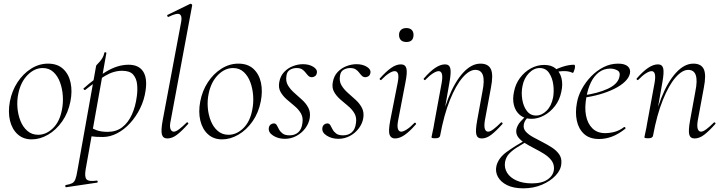

<svg xmlns="http://www.w3.org/2000/svg" viewBox="-20 -746 3935 1047"><path d="M153 14Q107 14 76.5 -13.5Q46 -41 34.5 -88Q23 -135 34 -193Q45 -251 75.5 -297.5Q106 -344 149.5 -371.5Q193 -399 242 -399Q293 -399 324 -370.5Q355 -342 365 -295Q375 -248 364 -193Q352 -131 319 -84Q286 -37 242 -11.5Q198 14 153 14ZM188 -11Q232 -11 269 -47Q306 -83 318 -149Q325 -184 322.5 -223Q320 -262 307.5 -296.5Q295 -331 271.5 -353Q248 -375 213 -375Q168 -375 130.5 -337Q93 -299 80 -236Q72 -199 75 -160Q78 -121 91.5 -87Q105 -53 129.5 -32Q154 -11 188 -11Z M341 275Q337 276 336 270Q335 264 339 263Q362 259 373.5 253Q385 247 391 231.5Q397 216 402 185L504 -386Q504 -389 510 -395Q516 -401 524 -410Q532 -419 539 -431Q546 -443 549 -458Q550 -462 555.5 -461Q561 -460 560 -456L447 178Q440 219 452 232Q464 245 507 239Q511 237 512.5 243Q514 249 509 250ZM541 1Q501 1 484 -2Q467 -5 453 -8L463 -58Q482 -45 506.5 -36Q531 -27 567 -27Q614 -27 646.5 -52Q679 -77 699 -121Q719 -165 726 -220Q731 -255 727.5 -287Q724 -319 706 -339.5Q688 -360 646 -360Q599 -360 552.5 -332Q506 -304 444 -255Q441 -254 437 -258.5Q433 -263 436 -264Q495 -317 558 -355Q621 -393 681 -393Q736 -393 760 -357Q784 -321 774 -253Q767 -202 744.5 -156Q722 -110 689.5 -74.5Q657 -39 618.5 -19Q580 1 541 1Z M893 9Q869 9 863 -12.5Q857 -34 867 -89L968 -627Q974 -659 960 -668Q946 -677 899 -654Q895 -652 892.5 -658Q890 -664 894 -665L1017 -725Q1021 -727 1025 -723Q1029 -719 1028 -717L911 -89Q904 -58 909.5 -43Q915 -28 928 -28Q939 -28 957 -41.5Q975 -55 997 -77Q1001 -81 1005 -77Q1009 -73 1005 -69Q972 -32 945.5 -11.5Q919 9 893 9Z M1191 14Q1145 14 1114.5 -13.5Q1084 -41 1072.5 -88Q1061 -135 1072 -193Q1083 -251 1113.5 -297.5Q1144 -344 1187.5 -371.5Q1231 -399 1280 -399Q1331 -399 1362 -370.5Q1393 -342 1403 -295Q1413 -248 1402 -193Q1390 -131 1357 -84Q1324 -37 1280 -11.5Q1236 14 1191 14ZM1226 -11Q1270 -11 1307 -47Q1344 -83 1356 -149Q1363 -184 1360.5 -223Q1358 -262 1345.5 -296.5Q1333 -331 1309.5 -353Q1286 -375 1251 -375Q1206 -375 1168.5 -337Q1131 -299 1118 -236Q1110 -199 1113 -160Q1116 -121 1129.5 -87Q1143 -53 1167.5 -32Q1192 -11 1226 -11Z M1533 11Q1497 11 1469.5 -6.5Q1442 -24 1446 -49Q1448 -61 1456 -67Q1464 -73 1473 -73Q1484 -73 1489.5 -63Q1495 -53 1501.5 -40.5Q1508 -28 1521 -18Q1534 -8 1559 -8Q1588 -8 1606.5 -24.5Q1625 -41 1629 -74Q1634 -105 1621 -127.5Q1608 -150 1586 -168Q1564 -186 1543 -204.5Q1522 -223 1509.5 -245.5Q1497 -268 1503 -299Q1509 -332 1529.5 -353.5Q1550 -375 1577.5 -385.5Q1605 -396 1632 -396Q1665 -396 1688 -382Q1711 -368 1708 -349Q1706 -336 1697.5 -330.5Q1689 -325 1681 -325Q1669 -325 1661.5 -332.5Q1654 -340 1646.5 -350Q1639 -360 1628 -367.5Q1617 -375 1597 -375Q1578 -375 1561.5 -365.5Q1545 -356 1542 -333Q1537 -303 1550 -281Q1563 -259 1584.5 -240Q1606 -221 1627.5 -201.5Q1649 -182 1661.5 -158Q1674 -134 1669 -102Q1664 -72 1644.5 -46Q1625 -20 1596 -4.5Q1567 11 1533 11Z M1825 11Q1789 11 1761.5 -6.5Q1734 -24 1738 -49Q1740 -61 1748 -67Q1756 -73 1765 -73Q1776 -73 1781.5 -63Q1787 -53 1793.5 -40.5Q1800 -28 1813 -18Q1826 -8 1851 -8Q1880 -8 1898.5 -24.5Q1917 -41 1921 -74Q1926 -105 1913 -127.5Q1900 -150 1878 -168Q1856 -186 1835 -204.5Q1814 -223 1801.5 -245.5Q1789 -268 1795 -299Q1801 -332 1821.5 -353.5Q1842 -375 1869.5 -385.5Q1897 -396 1924 -396Q1957 -396 1980 -382Q2003 -368 2000 -349Q1998 -336 1989.5 -330.5Q1981 -325 1973 -325Q1961 -325 1953.5 -332.5Q1946 -340 1938.5 -350Q1931 -360 1920 -367.5Q1909 -375 1889 -375Q1870 -375 1853.5 -365.5Q1837 -356 1834 -333Q1829 -303 1842 -281Q1855 -259 1876.5 -240Q1898 -221 1919.5 -201.5Q1941 -182 1953.5 -158Q1966 -134 1961 -102Q1956 -72 1936.5 -46Q1917 -20 1888 -4.5Q1859 11 1825 11Z M2134 9Q2112 9 2104.5 -11Q2097 -31 2108 -89L2149 -297Q2161 -358 2132 -358Q2120 -358 2101 -346Q2082 -334 2060 -311Q2057 -307 2052.5 -311.5Q2048 -316 2052 -319Q2086 -357 2113.5 -376Q2141 -395 2166 -395Q2190 -395 2196 -373.5Q2202 -352 2191 -297L2151 -89Q2145 -58 2150 -43Q2155 -28 2168 -28Q2179 -28 2198 -40Q2217 -52 2239 -75Q2243 -79 2247 -74.5Q2251 -70 2247 -67Q2214 -29 2186.5 -10Q2159 9 2134 9ZM2196 -517Q2177 -517 2166.5 -527Q2156 -537 2156 -556Q2156 -573 2166.5 -583Q2177 -593 2196 -593Q2215 -593 2225 -583Q2235 -573 2235 -556Q2235 -517 2196 -517Z M2607 9Q2583 9 2577.5 -12.5Q2572 -34 2582 -89L2611 -248Q2635 -365 2572 -365Q2539 -365 2502.5 -323Q2466 -281 2433.5 -200.5Q2401 -120 2380 -6L2369 -7Q2390 -123 2425 -211.5Q2460 -300 2505.5 -349.5Q2551 -399 2600 -399Q2643 -399 2657 -368.5Q2671 -338 2657 -267L2624 -89Q2619 -58 2624 -43Q2629 -28 2642 -28Q2653 -28 2671 -41.5Q2689 -55 2711 -77Q2714 -81 2718.5 -77Q2723 -73 2719 -69Q2686 -32 2659.5 -11.5Q2633 9 2607 9ZM2354 8Q2341 8 2337 6.5Q2333 5 2333 2Q2333 -1 2338.5 -24.5Q2344 -48 2348 -74L2389 -297Q2399 -358 2372 -358Q2360 -358 2341 -346Q2322 -334 2300 -311Q2297 -307 2292.5 -311.5Q2288 -316 2292 -319Q2325 -357 2353.5 -376Q2382 -395 2407 -395Q2430 -395 2435.5 -373.5Q2441 -352 2431 -297L2380 -6Q2378 8 2354 8Z M2834 281Q2780 281 2745 263.5Q2710 246 2695 218Q2680 190 2687 159Q2698 115 2743 82.5Q2788 50 2845 18L2852 26Q2827 41 2801.5 56.5Q2776 72 2757.5 91Q2739 110 2734 138Q2729 170 2745.5 196.5Q2762 223 2797 238.5Q2832 254 2881 254Q2937 254 2968 231.5Q2999 209 3001 175Q3002 148 2986.5 128Q2971 108 2946 92.5Q2921 77 2893.5 63Q2866 49 2842 34Q2818 19 2805 1Q2792 -17 2796 -41Q2801 -63 2817.5 -82Q2834 -101 2859 -123L2870 -115Q2858 -108 2848 -94Q2838 -80 2836 -65Q2833 -44 2847.5 -28Q2862 -12 2886.5 1.5Q2911 15 2938.5 29Q2966 43 2990.5 59Q3015 75 3029.5 96Q3044 117 3041 146Q3039 180 3010 211Q2981 242 2935 261.5Q2889 281 2834 281ZM2878 -98Q2840 -98 2815.5 -118.5Q2791 -139 2782.5 -172.5Q2774 -206 2783 -246Q2791 -288 2815.5 -321Q2840 -354 2874.5 -373Q2909 -392 2948 -392Q2987 -392 3010.5 -372Q3034 -352 3042 -319Q3050 -286 3041 -246Q3032 -201 3006.5 -168Q2981 -135 2947 -116.5Q2913 -98 2878 -98ZM2903 -116Q2934 -116 2960.5 -142Q2987 -168 2996 -214Q3002 -248 2997 -285Q2992 -322 2974 -348.5Q2956 -375 2923 -375Q2891 -375 2864 -347Q2837 -319 2829 -276Q2822 -241 2828 -203.5Q2834 -166 2853 -141Q2872 -116 2903 -116ZM2985 -346 2984 -353Q3014 -371 3048 -382Q3082 -393 3110 -393Q3115 -393 3115.5 -385.5Q3116 -378 3113.5 -369Q3111 -360 3108 -353.5Q3105 -347 3102 -349Q3079 -360 3046.5 -358Q3014 -356 2985 -346Z M3247 12Q3195 12 3165 -15.5Q3135 -43 3125.5 -88Q3116 -133 3126 -185Q3132 -222 3152.5 -260Q3173 -298 3203.5 -329.5Q3234 -361 3271.5 -380Q3309 -399 3351 -399Q3386 -399 3403 -384.5Q3420 -370 3415 -345Q3410 -322 3387.5 -300.5Q3365 -279 3329.5 -261.5Q3294 -244 3250.5 -231.5Q3207 -219 3160 -213L3162 -226Q3240 -237 3293.5 -261.5Q3347 -286 3357 -324Q3365 -352 3347 -362Q3329 -372 3308 -372Q3272 -372 3245 -351Q3218 -330 3201.5 -295Q3185 -260 3178 -218Q3167 -161 3175.5 -116.5Q3184 -72 3210.5 -46Q3237 -20 3280 -20Q3305 -20 3331.5 -27Q3358 -34 3383 -53Q3386 -55 3389.5 -51Q3393 -47 3390 -44Q3352 -14 3317 -1Q3282 12 3247 12Z M3768 9Q3744 9 3738.5 -12.5Q3733 -34 3743 -89L3772 -248Q3796 -365 3733 -365Q3700 -365 3663.5 -323Q3627 -281 3594.5 -200.5Q3562 -120 3541 -6L3530 -7Q3551 -123 3586 -211.5Q3621 -300 3666.5 -349.5Q3712 -399 3761 -399Q3804 -399 3818 -368.5Q3832 -338 3818 -267L3785 -89Q3780 -58 3785 -43Q3790 -28 3803 -28Q3814 -28 3832 -41.5Q3850 -55 3872 -77Q3875 -81 3879.5 -77Q3884 -73 3880 -69Q3847 -32 3820.5 -11.5Q3794 9 3768 9ZM3515 8Q3502 8 3498 6.5Q3494 5 3494 2Q3494 -1 3499.5 -24.5Q3505 -48 3509 -74L3550 -297Q3560 -358 3533 -358Q3521 -358 3502 -346Q3483 -334 3461 -311Q3458 -307 3453.5 -311.5Q3449 -316 3453 -319Q3486 -357 3514.5 -376Q3543 -395 3568 -395Q3591 -395 3596.5 -373.5Q3602 -352 3592 -297L3541 -6Q3539 8 3515 8Z"/></svg>

Font: Cormorant Garamond Light Light
Style: Italic
Weight: 300
Italic angle: -10°
Version: Version 4.001